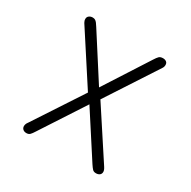

<svg xmlns="http://www.w3.org/2000/svg" viewBox="-144 -764 908 913"><g transform="rotate(30 309.5 -307.0)"><path d="M113 9.5Q101 9.5 93.8 3Q86.5 -3.5 86.5 -14Q86.5 -19 88.5 -25Q90.5 -31 96 -38L270.5 -304L90 -582Q87 -587 85.8 -591.5Q84.5 -596 84.5 -601.5Q84.5 -612 92.5 -618.2Q100.5 -624.5 112 -624.5Q120.5 -624.5 126 -621.2Q131.5 -618 136.8 -611.2Q142 -604.5 148.5 -594L304 -351.5L460 -594Q470 -610 477.2 -617Q484.5 -624 498.5 -624Q509.5 -624 517 -618.5Q524.5 -613 524.5 -601.5Q524.5 -591 518.5 -582.5L338 -305.5L513 -38Q518 -30.5 520.2 -24.5Q522.5 -18.5 522.5 -13.5Q522.5 -2.5 514.8 3.5Q507 9.5 495 9.5Q482.5 9.5 475.8 2.2Q469 -5 459.5 -19.5L304.5 -259L148.5 -19.5Q139.5 -5 132.5 2.2Q125.5 9.5 113 9.5Z"/></g></svg>

Font: Sono Monospace Light
Style: Regular
Weight: 300
Version: Version 2.112